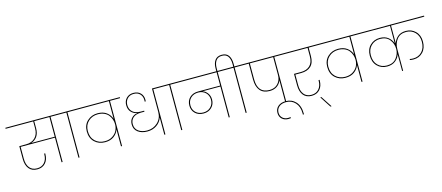

<svg xmlns="http://www.w3.org/2000/svg" viewBox="-104 -1836 6843 2970"><g transform="rotate(-15 3317.5 -351.5)"><path d="M423 -611Q423 -529 386.5 -477.5Q350 -426 290 -409H667V-724H423ZM-35 -724V-740H846V-724H684V0H667V-394H117V-204Q117 -114 158 -60.5Q199 -7 279 -7Q354 -7 397.5 -56.5Q441 -106 441 -188V-199H458V-188Q458 -98 409.5 -44.5Q361 9 279 9Q191 9 145.5 -49Q100 -107 100 -205V-410H210Q300 -410 353.5 -464Q407 -518 407 -611V-724Z M938 0V-724H776V-740H1117V-724H955V0Z M1400 -141Q1474 -141 1525.5 -176Q1577 -211 1598 -257.5Q1619 -304 1619 -354V-355Q1619 -394 1606.5 -431Q1594 -468 1569 -500.5Q1544 -533 1500 -552.5Q1456 -572 1400 -572Q1309 -572 1246.5 -514Q1184 -456 1184 -359Q1184 -258 1245 -199.5Q1306 -141 1400 -141ZM1798 -724H1636V0H1619V-271Q1598 -208 1542 -166.5Q1486 -125 1400 -125Q1299 -125 1233 -188Q1167 -251 1167 -359Q1167 -463 1234.5 -525.5Q1302 -588 1400 -588Q1487 -588 1542.5 -546.5Q1598 -505 1619 -441V-724H1047V-740H1798Z M2075 -116Q1983 -116 1924.5 -160Q1866 -204 1866 -284Q1866 -347 1904 -386Q1942 -425 1994 -430V-432Q1938 -442 1899.5 -483Q1861 -524 1861 -594Q1861 -661 1903.5 -705Q1946 -749 2017 -749Q2087 -749 2128.5 -707.5Q2170 -666 2170 -600Q2170 -585 2169 -573H2152Q2153 -587 2153 -601Q2153 -657 2117 -695Q2081 -733 2017 -733Q1953 -733 1915.5 -693Q1878 -653 1878 -593Q1878 -524 1923 -482Q1968 -440 2054 -440H2108V-424H2054Q1969 -424 1926 -385Q1883 -346 1883 -284Q1883 -210 1937.5 -171Q1992 -132 2075 -132Q2175 -132 2244 -197.5Q2313 -263 2313 -364V-740H2492V-724H2330V0H2313V-275Q2287 -202 2223.5 -159Q2160 -116 2075 -116Z M2584 0V-724H2422V-740H2763V-724H2601V0Z M2987 -176Q3058 -176 3104 -221Q3150 -266 3150 -336Q3150 -406 3104 -450.5Q3058 -495 2987 -495Q2913 -495 2866.5 -450.5Q2820 -406 2820 -334Q2820 -264 2866 -220Q2912 -176 2987 -176ZM2693 -724V-740H3523V-724H3361V0H3344V-496H3057Q3104 -481 3135.5 -438Q3167 -395 3167 -336Q3167 -259 3116.5 -209.5Q3066 -160 2987 -160Q2904 -160 2853.5 -208.5Q2803 -257 2803 -334Q2803 -413 2854.5 -462Q2906 -511 2989 -511H3344V-724Z M3344 -734V-786Q3344 -865 3379 -915Q3414 -965 3489 -965Q3564 -965 3598 -915.5Q3632 -866 3632 -786V-740H3794V-724H3632V0H3615V-724H3453V-740H3615V-786Q3615 -858 3585.5 -903.5Q3556 -949 3489 -949Q3422 -949 3391.5 -903.5Q3361 -858 3361 -786V-734Z M4066 -247Q4151 -247 4200.5 -301Q4250 -355 4250 -435V-724H3876V-469Q3876 -247 4066 -247ZM3724 -724V-740H4429V-724H4267V0H4250V-352Q4229 -296 4181 -263.5Q4133 -231 4065 -231Q3963 -231 3911 -293Q3859 -355 3859 -469V-724Z M4231 262Q4169 262 4129.5 225.5Q4090 189 4090 128Q4090 63 4136 23.5Q4182 -16 4258 -16Q4355 -16 4418 51Q4481 118 4481 241V254H4464V233Q4464 126 4406.5 63Q4349 0 4261 0Q4189 0 4148 35.5Q4107 71 4107 128Q4107 180 4141.5 212.5Q4176 245 4231 245Q4249 245 4270 242V259Q4251 262 4231 262Z M4359 -724V-740H4968V-724H4818V-591Q4818 -481 4761.5 -427.5Q4705 -374 4604 -374H4511V-204Q4511 -114 4552 -60.5Q4593 -7 4673 -7Q4748 -7 4791.5 -56.5Q4835 -106 4835 -188V-199H4852V-188Q4852 -98 4803.5 -44.5Q4755 9 4673 9Q4585 9 4539.5 -49Q4494 -107 4494 -205V-390H4604Q4697 -390 4749 -440Q4801 -490 4801 -591V-724Z M4907 244 4792 66H4810L4926 244Z M5251 -141Q5325 -141 5376.5 -176Q5428 -211 5449 -257.5Q5470 -304 5470 -354V-355Q5470 -394 5457.5 -431Q5445 -468 5420 -500.5Q5395 -533 5351 -552.5Q5307 -572 5251 -572Q5160 -572 5097.5 -514Q5035 -456 5035 -359Q5035 -258 5096 -199.5Q5157 -141 5251 -141ZM5649 -724H5487V0H5470V-271Q5449 -208 5393 -166.5Q5337 -125 5251 -125Q5150 -125 5084 -188Q5018 -251 5018 -359Q5018 -463 5085.5 -525.5Q5153 -588 5251 -588Q5338 -588 5393.5 -546.5Q5449 -505 5470 -441V-724H4898V-740H5649Z M6121 0V-268Q6101 -207 6049 -167Q5997 -127 5918 -127Q5823 -127 5761 -189.5Q5699 -252 5699 -359Q5699 -461 5762 -522.5Q5825 -584 5918 -584Q5998 -584 6049 -544.5Q6100 -505 6121 -443V-724H5579V-740H6670V-724H6137V-440Q6157 -503 6206.5 -543.5Q6256 -584 6336 -584Q6426 -584 6488 -522.5Q6550 -461 6550 -359Q6550 -252 6490.5 -189.5Q6431 -127 6339 -127Q6308 -127 6282 -133V-149Q6308 -143 6339 -143Q6423 -143 6478 -200.5Q6533 -258 6533 -359Q6533 -454 6476 -511Q6419 -568 6336 -568Q6237 -568 6187 -502Q6137 -436 6137 -351V0ZM5918 -143Q6018 -143 6069.5 -208.5Q6121 -274 6121 -354V-355Q6121 -439 6070 -503.5Q6019 -568 5918 -568Q5832 -568 5774 -511Q5716 -454 5716 -359Q5716 -258 5773 -200.5Q5830 -143 5918 -143Z"/></g></svg>

Font: SVN-Poppins Thin
Style: Regular
Weight: 100
Designer: Ninad Kale (Devanagari), Jonny Pinhorn (Latin)
Foundry: Indian Type Foundry
Version: Version 3.002 2017